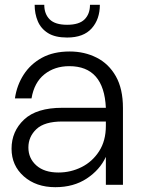

<svg xmlns="http://www.w3.org/2000/svg" viewBox="-20 -768 589 798"><path d="M28 0ZM28 0ZM210 10Q130 10 79 -35Q28 -80 28 -150Q28 -222 80 -271Q132 -320 239 -320H420Q412 -493 268 -493Q207 -493 164.5 -459Q122 -425 111 -359H42Q50 -414 78.5 -458Q107 -502 154.5 -528Q202 -554 270 -554Q331 -554 381.5 -528.5Q432 -503 461.5 -451Q491 -399 491 -319V0H420V-116Q395 -62 340.5 -26Q286 10 210 10ZM223 -51Q274 -51 319 -73.5Q364 -96 392 -139.5Q420 -183 420 -245V-263H239Q165 -263 131.5 -231.5Q98 -200 98 -155Q98 -110 131 -80.5Q164 -51 223 -51ZM259 -612Q209 -612 179.5 -630.5Q150 -649 137 -680Q124 -711 124 -748H164Q164 -710 186.5 -687.5Q209 -665 259 -665Q309 -665 331.5 -687.5Q354 -710 354 -748H395Q395 -688 361 -650Q327 -612 259 -612Z"/></svg>

Font: Ulagadi Sans Light
Style: Regular
Weight: 300
Designer: Ninad Kale (Devanagari), Jonny Pinhorn (Latin)
Foundry: Indian Type Foundry
Version: Version 3.01;March 29, 2020;FontCreator 12.0.0.2522 64-bit; 